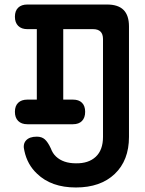

<svg xmlns="http://www.w3.org/2000/svg" viewBox="-20 -750 640 850"><path d="M101 -621Q75 -621 60.5 -635.5Q46 -650 46 -676Q46 -702 60.5 -716Q75 -730 101 -730H454Q503 -730 527 -706Q551 -682 551 -633V-144Q551 -40 488 20Q425 80 316 80Q207 80 144 19Q101 -21 88 -82Q80 -111 95 -128Q110 -145 143 -145Q165 -145 178.5 -133Q192 -121 205 -93Q213 -71 228 -57Q260 -27 316 -27Q372 -26 404 -56Q436 -86 436 -144V-577Q436 -599 425 -610Q414 -621 392 -621H260V-309H303Q329 -309 343 -295Q357 -281 357 -255Q357 -229 343 -214.5Q329 -200 303 -200H101Q75 -200 60.5 -214.5Q46 -229 46 -255Q46 -281 60.5 -295Q75 -309 101 -309H143V-621Z"/></svg>

Font: Maple Mono SemiBold
Style: Regular
Weight: 600
Monospace: yes
Designer: subframe7536
Version: Version 7.000